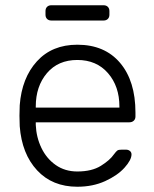

<svg xmlns="http://www.w3.org/2000/svg" viewBox="-20 -700 586 730"><path d="M54 0ZM495 -272V-257Q495 -247 488.5 -241Q482 -235 472 -235H116V-225Q118 -178 137.5 -137.5Q157 -97 192 -72.5Q227 -48 274 -48Q329 -48 363.5 -69.5Q398 -91 413 -113Q422 -125 426.5 -128Q431 -131 443 -131H459Q468 -131 474 -126Q480 -121 480 -113Q480 -92 453.5 -62.5Q427 -33 380 -11.5Q333 10 274 10Q179 10 121 -52.5Q63 -115 55 -220L54 -260L55 -300Q63 -404 120.5 -467Q178 -530 274 -530Q378 -530 436.5 -461Q495 -392 495 -272ZM434 -291V-295Q434 -372 390.5 -422Q347 -472 274 -472Q201 -472 158.5 -422Q116 -372 116 -295V-291ZM153 -644V-658Q153 -668 159 -674Q165 -680 175 -680H374Q384 -680 390 -674Q396 -668 396 -658V-644Q396 -634 390 -628Q384 -622 374 -622H175Q165 -622 159 -628Q153 -634 153 -644Z"/></svg>

Font: Hezaedrus Light
Style: Regular
Weight: 300
Designer: Hubert & Fischer
Foundry: Hubert & Fischer
Version: Version 1.10;September 3, 2019;FontCreator 11.5.0.2425 64-bi